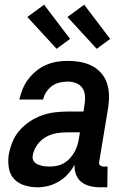

<svg xmlns="http://www.w3.org/2000/svg" viewBox="-20 -786 540 814"><path d="M139 8Q111 8 84.5 0Q58 -8 40 -27Q22 -46 17.5 -74Q13 -102 17 -130Q22 -157 32.5 -183.5Q43 -210 62 -232Q81 -254 105.5 -270.5Q130 -287 156.5 -296.5Q183 -306 210.5 -309.5Q238 -313 265 -313H334L339 -347Q342 -365 340 -383Q338 -401 328 -414.5Q318 -428 301.5 -434Q285 -440 266 -440Q250 -440 232.5 -436Q215 -432 200.5 -421.5Q186 -411 176 -395.5Q166 -380 163 -364H62Q67 -386 76 -408.5Q85 -431 100 -450.5Q115 -470 134 -485.5Q153 -501 175 -510.5Q197 -520 220 -524Q243 -528 266 -528Q293 -528 319 -523.5Q345 -519 367.5 -508Q390 -497 407 -478.5Q424 -460 432.5 -436Q441 -412 442 -385.5Q443 -359 439 -332L401 -103Q400 -98 400 -93.5Q400 -89 403 -86Q406 -83 410.5 -81.5Q415 -80 419 -80H436L435 8H404Q382 8 361.5 3Q341 -2 325 -14.5Q309 -27 302 -47Q295 -67 296 -88Q285 -67 268.5 -48.5Q252 -30 230.5 -17Q209 -4 185.5 2Q162 8 139 8ZM193 -80Q208 -80 223.5 -83.5Q239 -87 253 -95.5Q267 -104 278 -116.5Q289 -129 296.5 -143Q304 -157 308.5 -172Q313 -187 315 -202L319 -225H265Q242 -225 218.5 -221Q195 -217 173.5 -204.5Q152 -192 137.5 -171.5Q123 -151 119 -128Q117 -119 119.5 -110.5Q122 -102 128 -96.5Q134 -91 142 -88Q150 -85 158 -83Q166 -81 175 -80.5Q184 -80 193 -80ZM390 -579 266 -714 337 -766 447 -621ZM220 -579 96 -714 167 -766 277 -621Z"/></svg>

Font: Iosevka SS18 Semibold
Style: Italic
Weight: 600
Italic angle: -9°
Monospace: yes
Designer: Belleve Invis
Foundry: Belleve Invis
Version: Version 25.1.1; ttfautohint (v1.8.4)